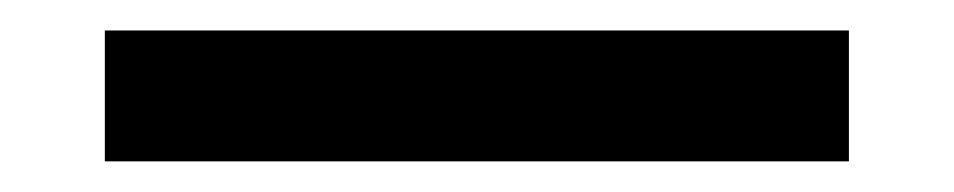

<svg xmlns="http://www.w3.org/2000/svg" viewBox="-20 -20 626 126"><path d="M48.8 85.9V0H537.1V85.9Z"/></svg>

Font: Cascadia Mono PL
Style: Regular
Weight: 400
Monospace: yes
Designer: Aaron Bell
Foundry: Saja Typeworks
Version: Version 2102.003